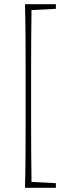

<svg xmlns="http://www.w3.org/2000/svg" viewBox="-20 -735 339 914"><path d="M99 159Q101 82 101.5 2Q102 -78 102 -158V-398Q102 -477 101.5 -556.5Q101 -636 99 -715H246V-693L130 -687Q129 -617 128.5 -544Q128 -471 128 -398V-158Q128 -86 128.5 -13.5Q129 59 130 131L246 137V159Z"/></svg>

Font: Source Serif 4 ExtraLight
Style: Regular
Weight: 200
Designer: Frank Grießhammer
Foundry: Adobe
Version: Version 4.005;hotconv 1.1.0;makeotfexe 2.6.0